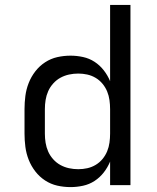

<svg xmlns="http://www.w3.org/2000/svg" viewBox="-20 -755 640 783"><path d="M268 8Q240 8 213.5 2Q187 -4 164 -19Q141 -34 124 -56Q107 -78 97 -103.5Q87 -129 83.5 -156Q80 -183 80 -210V-310Q80 -337 83.5 -364Q87 -391 97 -416.5Q107 -442 124 -464Q141 -486 164 -501Q187 -516 213.5 -522Q240 -528 268 -528Q293 -528 318.5 -522.5Q344 -517 365.5 -503Q387 -489 403 -468.5Q419 -448 429 -424V-735H512V0H429V-96Q419 -72 403 -51.5Q387 -31 365.5 -17Q344 -3 318.5 2.5Q293 8 268 8ZM299 -65Q318 -65 336 -69Q354 -73 370 -82.5Q386 -92 398 -106.5Q410 -121 417 -138Q424 -155 426.5 -173.5Q429 -192 429 -210V-310Q429 -328 426.5 -346.5Q424 -365 417 -382Q410 -399 398 -413.5Q386 -428 370 -437.5Q354 -447 336 -451Q318 -455 299 -455Q280 -455 261.5 -451Q243 -447 226.5 -438Q210 -429 197 -414.5Q184 -400 176.5 -383Q169 -366 166 -347.5Q163 -329 163 -310V-210Q163 -191 166 -172.5Q169 -154 176.5 -137Q184 -120 197 -105.5Q210 -91 226.5 -82Q243 -73 261.5 -69Q280 -65 299 -65Z"/></svg>

Font: Iosevka Custom Extended
Style: Regular
Weight: 400
Width: 7
Monospace: yes
Designer: Belleve Invis
Foundry: Belleve Invis
Version: Version 11.2.4; ttfautohint (v1.8.4)